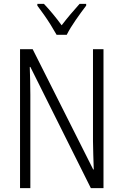

<svg xmlns="http://www.w3.org/2000/svg" viewBox="-20 -967 634 987"><path d="M512 0H447L136 -623H133Q134 -590 135 -555Q136 -520 136 -480V0H83V-714H148L459 -96H462Q461 -132 459.5 -172Q458 -212 458 -242V-714H512ZM271 -788Q258 -811 241 -838.5Q224 -866 205.5 -892Q187 -918 172 -938V-947H206Q227 -925 251.5 -895.5Q276 -866 297 -837Q320 -867 341.5 -892.5Q363 -918 389 -947H423V-938Q399 -907 369.5 -864.5Q340 -822 323 -788Z"/></svg>

Font: Noto Sans Tamil Condensed Light
Style: Regular
Weight: 300
Width: 3
Designer: Jelle Bosma - Monotype Design Team
Foundry: Monotype Imaging Inc.
Version: Version 2.004; ttfautohint (v1.8.4.7-5d5b)